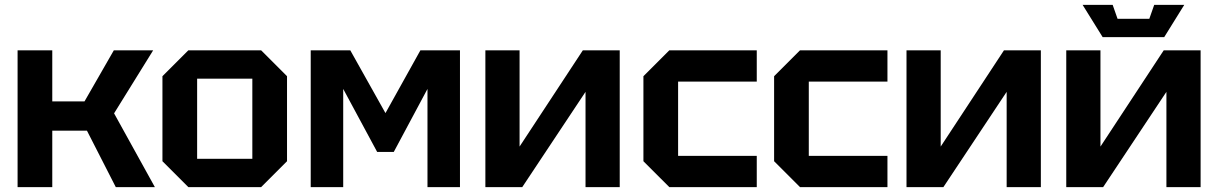

<svg xmlns="http://www.w3.org/2000/svg" viewBox="-20 -766 4987 786"><path d="M52 0V-560H194V-351H326L446 -560H607L447 -302L614 0H454L336 -231H194V0Z M645 -106V-454L751 -560H1049L1155 -454V-106L1049 0H751ZM787 -116H1013V-444H787Z M1252 0V-560H1414L1558 -303L1701 -560H1863V0H1730V-402L1592 -144H1524L1385 -402V0Z M2517 0H2377V-390L2118 0H1967V-560H2107V-166L2366 -560H2517Z M2614 -106V-454L2720 -560H3078V-432H2756V-128H3078V0H2720Z M3149 -106V-454L3255 -560H3613V-432H3291V-128H3613V0H3255Z M4241 0H4101V-390L3842 0H3691V-560H3831V-166L4090 -560H4241Z M4895 0H4755V-390L4496 0H4345V-560H4485V-166L4744 -560H4895ZM4705 -746H4828L4746 -614H4494L4412 -746H4535L4555 -689H4685Z"/></svg>

Font: Tektur SemiBold
Style: Regular
Weight: 600
Designer: Adam Jagosz
Foundry: Adam Jagosz
Version: Version 1.005;gftools[0.9.30]